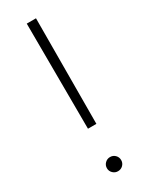

<svg xmlns="http://www.w3.org/2000/svg" viewBox="-194 -767 630 810"><g transform="rotate(-30 121.0 -362.0)"><path d="M100.6 -214.4 98.6 -727.5H143.6L141.6 -214.4ZM121.1 4.4Q106.9 4.4 96.7 -5.6Q86.4 -15.6 86.4 -29.8Q86.4 -44.4 96.7 -54.4Q106.9 -64.5 121.1 -64.5Q135.7 -64.5 145.8 -54.4Q155.8 -44.4 155.8 -29.8Q155.8 -15.6 145.8 -5.6Q135.7 4.4 121.1 4.4Z"/></g></svg>

Font: Inter Display Extra Light
Style: Regular
Weight: 200
Designer: Rasmus Andersson
Foundry: rsms
Version: Version 4.000;git-4fc901f